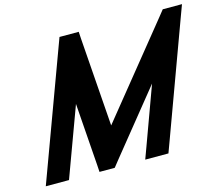

<svg xmlns="http://www.w3.org/2000/svg" viewBox="-112 -919 1298 1119"><g transform="rotate(-15 536.5 -360.0)"><path d="M197.4 -20 171.6 50H31.6L57.4 -20L308.1 -700L334 -770H450L452.5 -728L491.5 -194L923.5 -728L957 -770H1073L1047.1 -700L797.4 -20L771.6 50H631.6L657.4 -20L784.7 -368L481 8L447.6 50H355.6L353 8L325.7 -368Z"/></g></svg>

Font: Nordica Plus
Style: NordicaClassicRgObl
Weight: 500
Version: Version 1.01